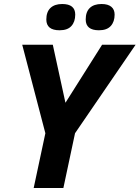

<svg xmlns="http://www.w3.org/2000/svg" viewBox="-20 -937 696 957"><path d="M306.2 -424.8 488.8 -713.9H655.8L354 -272.9L295.9 0H147.9L206.1 -272.9L90.8 -713.9H243.2ZM210.9 -839.8Q210.9 -877.9 231.7 -897.5Q252.4 -917 290 -917Q355 -917 355 -864.3Q355 -828.6 335.9 -807.4Q316.9 -786.1 276.9 -786.1Q210.9 -786.1 210.9 -839.8ZM407.2 -839.8Q407.2 -877.9 427.7 -897.5Q448.2 -917 486.3 -917Q518.1 -917 534.7 -903.3Q551.3 -889.6 551.3 -864.3Q551.3 -828.6 532 -807.4Q512.7 -786.1 473.1 -786.1Q407.2 -786.1 407.2 -839.8Z"/></svg>

Font: Zoram GWebM
Style: Bold Italic
Weight: 700
Italic angle: -12°
Foundry: Ascender Corporation
Version: Version 1.000